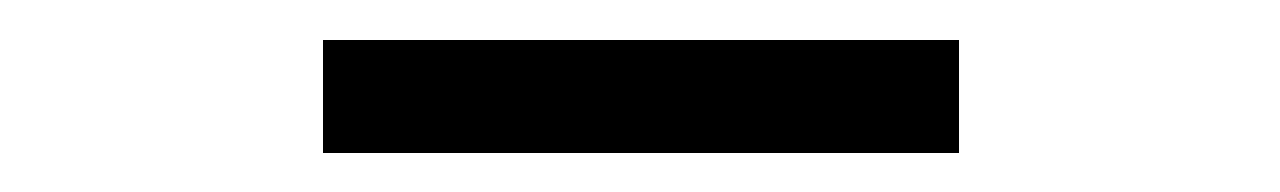

<svg xmlns="http://www.w3.org/2000/svg" viewBox="-20 -660 640 96"><path d="M141.5 -640H459.5V-583.5H141.5Z"/></svg>

Font: JuliaMono Medium
Style: Italic
Weight: 500
Italic angle: -9°
Monospace: yes
Designer: cormullion
Foundry: corm
Version: Version 0.054; ttfautohint (v1.8.4)